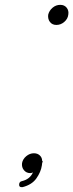

<svg xmlns="http://www.w3.org/2000/svg" viewBox="-20 -718 303 793"><path d="M213 -615Q196 -615 186.5 -627Q177 -639 179 -657Q183 -674 197 -686Q211 -698 229 -698Q246 -698 255.5 -686Q265 -674 262 -657Q260 -640 245.5 -627.5Q231 -615 213 -615ZM156 -53V-50Q155 -48 154 -43.5Q153 -39 153 -35Q149 -8 130.5 18.5Q112 45 73 55H69Q59 55 59 45Q59 32 71 30Q104 22 116 -6Q110 -3 105 -3Q89 -3 79 -15Q69 -27 71 -44Q74 -61 88.5 -73Q103 -85 120 -85Q135 -85 144.5 -76Q154 -67 154 -54Z"/></svg>

Font: Quicksand
Style: Light Italic
Weight: 300
Italic angle: -12°
Designer: Andrew Paglinawan
Foundry: Andrew Paglinawan
Version: 1.002